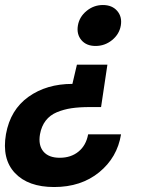

<svg xmlns="http://www.w3.org/2000/svg" viewBox="-20 -586 578 769"><path d="M464.8 -47.9Q449.7 44.9 377.2 104Q304.7 163.1 196.8 163.1Q92.8 163.1 39.8 106.9Q-13.2 50.8 3.9 -48.8Q21.5 -146.5 94 -198.2Q166.5 -250 270 -250L288.1 -327.1H410.2L384.8 -157.2H339.8Q297.9 -157.2 266.6 -152.6Q235.4 -147.9 207.8 -136.5Q180.2 -125 163.1 -102.8Q146 -80.6 140.1 -47.9Q132.8 -4.4 153.8 20.8Q174.8 45.9 219.2 45.9Q264.2 45.9 294.4 21.2Q324.7 -3.4 333 -47.9ZM392.1 -565.9Q429.2 -565.9 449.5 -542.2Q469.7 -518.6 463.9 -483.9Q458 -449.2 429 -425.5Q399.9 -401.9 362.8 -401.9Q325.7 -401.9 305.9 -425.5Q286.1 -449.2 292 -483.9Q297.9 -518.6 326.7 -542.2Q355.5 -565.9 392.1 -565.9Z"/></svg>

Font: SVN-Poppins SemiBold
Style: Italic
Weight: 600
Italic angle: -10°
Designer: Ninad Kale (Devanagari), Jonny Pinhorn (Latin)
Foundry: Indian Type Foundry
Version: Version 3.002 2017